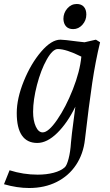

<svg xmlns="http://www.w3.org/2000/svg" viewBox="-55 -707 554 963"><path d="M134 169Q178 169 214 159.5Q250 150 270 132Q280 123 289 89Q298 55 301 8Q305 -28 306 -40Q322 -168 323 -172Q283 -90 232 -40Q181 10 132 10Q81 10 55 -27.5Q29 -65 29 -140Q29 -213 64.5 -300.5Q100 -388 151.5 -448Q203 -508 248 -508Q266 -508 333 -499L369 -495L426 -508L447 -495Q424 -401 407.5 -290.5Q391 -180 371 -7Q363 65 326.5 120Q290 175 229.5 205.5Q169 236 91 236Q31 236 -35 217L-7 147Q62 169 134 169ZM159 -43Q188 -43 231.5 -106Q275 -169 310.5 -259Q346 -349 353 -423Q277 -461 235 -461Q209 -461 179.5 -408.5Q150 -356 130.5 -281Q111 -206 111 -146Q111 -102 124.5 -72.5Q138 -43 159 -43ZM263 -612Q263 -642 282.5 -664.5Q302 -687 330 -687Q353 -687 365.5 -673Q378 -659 378 -634Q378 -605 358.5 -583Q339 -561 312 -561Q289 -561 276.5 -574.5Q264 -588 263 -612Z"/></svg>

Font: Andada Pro
Style: Italic
Weight: 400
Italic angle: -7°
Designer: Carolina Giovagnoli
Foundry: Huerta Tipografica
Version: Version 3.005; ttfautohint (v1.8.4)